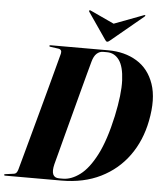

<svg xmlns="http://www.w3.org/2000/svg" viewBox="-75 -952 860 1004"><g transform="rotate(5 354.5 -450.0)"><path d="M-16 -3.5Q-16 -7.5 -9.5 -8L31.5 -13.5Q42.5 -14.5 47.8 -21Q53 -27.5 56 -38.5Q62.5 -62 76.2 -112Q90 -162 107.5 -226.8Q125 -291.5 143.8 -360.2Q162.5 -429 179.2 -491.2Q196 -553.5 208 -599Q220 -644.5 224.5 -661Q229.5 -683 208.5 -686L168.5 -691.5Q161 -692 161 -696Q161 -700 167.5 -700H469Q556.5 -700 620 -661.2Q683.5 -622.5 710.2 -545Q737 -467.5 714 -351Q693.5 -246 636.5 -167Q579.5 -88 490.5 -44Q401.5 0 284.5 0H-10Q-16 0 -16 -3.5ZM291.5 -10.5Q336 -10.5 381.5 -44.5Q427 -78.5 466.5 -155.2Q506 -232 534 -360.5Q559 -477.5 555.8 -550Q552.5 -622.5 528 -656Q503.5 -689.5 464 -689.5H443.5Q425 -689.5 410.2 -676Q395.5 -662.5 387.5 -633Q381.5 -612 370 -568.8Q358.5 -525.5 343.5 -469.5Q328.5 -413.5 312.8 -353.5Q297 -293.5 282.2 -238.2Q267.5 -183 256.8 -141.5Q246 -100 241 -82Q223.5 -10.5 272 -10.5ZM474 -751.5Q465.5 -744 460.5 -744Q455 -744 450 -751.5L353 -892.5Q350 -897 354 -899.5Q356.5 -901.5 361.5 -898.5L485.5 -841L638 -898.5Q644.5 -901.5 646.5 -899.5Q648.5 -896.5 644 -892.5Z"/></g></svg>

Font: Fraunces 144pt S000
Style: Bold Italic
Weight: 700
Italic angle: -16°
Version: Version 1.000; ttfautohint (v1.8.3)